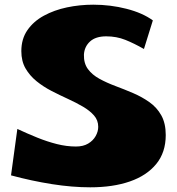

<svg xmlns="http://www.w3.org/2000/svg" viewBox="-20 -788 754 819"><path d="M365 11Q288 11 202 -2.5Q116 -16 27 -40L54 -238Q97 -218 139 -201Q181 -184 222.5 -173.5Q264 -163 304 -163Q335 -163 356 -175.5Q377 -188 388 -207.5Q399 -227 399 -247Q399 -275 381 -295.5Q363 -316 334 -333Q305 -350 270 -366Q235 -382 200 -400Q165 -418 136 -441.5Q107 -465 89 -496Q71 -527 71 -570Q71 -622 97 -659.5Q123 -697 167 -721Q211 -745 265.5 -756.5Q320 -768 378 -768Q451 -768 519.5 -750.5Q588 -733 632 -701L594 -579Q552 -603 514.5 -618Q477 -633 433 -633Q388 -633 364 -611Q340 -589 338 -555Q337 -518 355 -493.5Q373 -469 404 -452Q435 -435 472.5 -421Q510 -407 547.5 -391Q585 -375 617 -352.5Q649 -330 668 -296Q687 -262 687 -212Q687 -138 646.5 -88.5Q606 -39 534 -14Q462 11 365 11Z"/></svg>

Font: Marhey
Style: Bold
Weight: 700
Designer: Nur Syamsi & Bustanul Arifin
Foundry: Namelatype
Version: Version 1.000